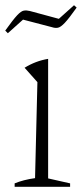

<svg xmlns="http://www.w3.org/2000/svg" viewBox="-31 -714 313 734"><path d="M25 0V-13Q42 -20 61.5 -25Q81 -30 103 -33L112 -400L63 -455Q105 -481 153 -489V-32L237 -13V0ZM-1 -587 -11 -597Q19 -639 34.5 -655.5Q50 -672 60.5 -673.5Q71 -675 83 -672L194 -642L252 -694L262 -685Q233 -644 217 -627Q201 -610 190.5 -608Q180 -606 168 -610L57 -639Z"/></svg>

Font: Piazzolla ExtraLight
Style: Regular
Weight: 200
Designer: Juan Pablo del Peral
Foundry: Huerta Tipografica
Version: Version 1.330